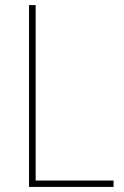

<svg xmlns="http://www.w3.org/2000/svg" viewBox="-20 -734 486 754"><path d="M94 0V-714H120V-25H426V0Z"/></svg>

Font: Noto Sans Thai SemCond Thin
Style: Regular
Weight: 100
Width: 4
Designer: Monotype Design Team
Foundry: Monotype Imaging Inc.
Version: Version 2.002; ttfautohint (v1.8.4.7-5d5b)